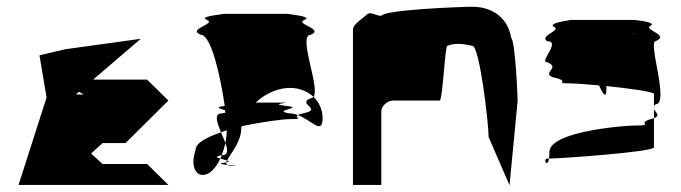

<svg xmlns="http://www.w3.org/2000/svg" viewBox="-20 -736 2019 569"><path d="M35 -188H479L416 -250H284L250 -281L284 -312H352L479 -438L416 -500H256L397 -621L173 -590L97 -572L118 -447ZM205 -456C205 -456 214 -464 214 -464C214 -464 228 -456 228 -456Z M560 -293C542 -242 562 -208 593 -220C608 -226 622 -243 633 -266C622 -269 615 -272 637 -276C641 -287 645 -299 648 -312C644 -322 640 -333 635 -344C592 -329 560 -312 560 -293ZM575 -633C532 -650 623 -665 593 -677C563 -689 663 -695 638 -695H838C813 -695 913 -689 882 -677C852 -665 943 -650 901 -633C861 -633 930 -475 909 -449C889 -468 860 -478 829 -475C796 -472 763 -456 738 -432H806C867 -432 764 -429 829 -422C887 -416 781 -409 838 -400C846 -400 855 -398 863 -395C849 -387 886 -383 838 -383C819 -383 758 -375 696 -362C696 -360 695 -358 695 -356C695 -315 662 -280 653 -260C648 -262 639 -264 633 -266C635 -269 636 -272 637 -276H638C657 -276 655 -292 648 -312C650 -324 652 -337 652 -350C646 -348 641 -346 635 -344C623 -373 613 -400 638 -400C642 -401 646 -401 648 -402C648 -404 647 -407 647 -409C635 -414 611 -418 646 -422C634 -507 606 -633 575 -633ZM646 -254C648 -254 650 -255 651 -255C650 -252 651 -249 654 -247C638 -249 624 -251 646 -254ZM651 -255C661 -257 659 -258 653 -260C652 -258 651 -257 651 -255ZM654 -247C657 -245 661 -244 669 -244C692 -244 672 -245 654 -247ZM863 -395C904 -379 936 -335 936 -386C936 -410 926 -433 909 -449C907 -447 904 -445 901 -445C858 -428 937 -413 882 -401C872 -399 866 -397 863 -395Z M1026 -188H1110V-406C1110 -421 1127 -438 1145 -438H1283C1292 -438 1299 -607 1306 -600C1324 -608 1347 -608 1380 -600C1401 -600 1428 -372 1428 -330L1490 -187L1514 -437C1514 -454 1507 -612 1495 -624C1483 -692 1429 -716 1380 -716C1345 -716 1118 -707 1110 -689C1093 -689 1078 -704 1066 -692C1054 -680 1026 -665 1026 -648Z M1601 -552C1644 -535 1583 -520 1619 -507C1674 -495 1622 -489 1664 -489C1679 -489 1712 -487 1755 -483C1767 -457 1777 -442 1777 -472V-481C1846 -474 1916 -464 1918 -458V-421C1919 -423 1920 -425 1923 -427C1965 -427 1899 -614 1923 -614C1965 -632 1892 -646 1905 -658C1935 -671 1853 -677 1861 -677H1664C1689 -677 1607 -671 1619 -658C1650 -646 1577 -632 1601 -614C1644 -614 1577 -552 1601 -552ZM1603 -266C1587 -266 1602 -236 1607 -266ZM1607 -266C1608 -271 1608 -277 1608 -285C1608 -348 1836 -364 1861 -364C1920 -364 1868 -370 1905 -382C1910 -383 1915 -385 1918 -386V-299C1914 -286 1654 -267 1607 -266ZM1855 -636C1857 -637 1859 -637 1861 -637C1867 -637 1864 -637 1855 -636ZM1918 -386C1939 -394 1922 -403 1918 -413ZM1918 -413C1917 -416 1917 -418 1918 -421Z"/></svg>

Font: bitstorm
Style: ext
Weight: 400
Version: Version 0.2